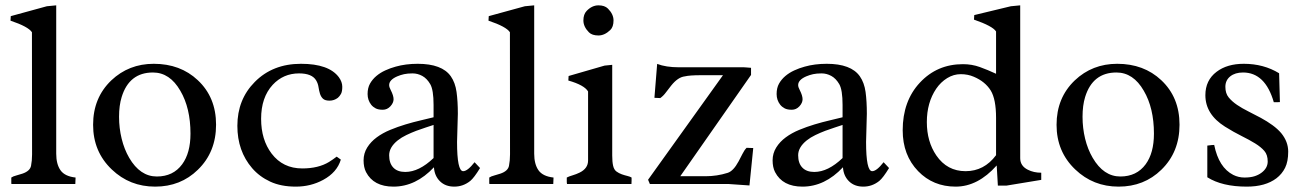

<svg xmlns="http://www.w3.org/2000/svg" viewBox="-20 -692 4913 722"><path d="M100.6 -111.3 100.1 -570.8Q86.4 -591.8 19.5 -614.3L20.5 -631.3L156.2 -668.5L191.4 -671.9V-114.3Q191.4 -74.7 207.5 -51.8Q223.6 -28.8 264.2 -24.4L263.2 0H22.9Q22.5 -2.4 22.5 -4.9V-24.4Q29.8 -29.3 41.5 -32.2Q53.2 -35.2 64.5 -39.1Q92.8 -48.8 96.7 -68.4Q100.6 -87.9 100.6 -111.3Z M437.5 -327.1Q427.7 -295.4 427.7 -252.9Q427.7 -210.4 437.5 -170.4Q447.3 -130.4 465.8 -98.6Q506.8 -28.3 569.8 -28.3Q631.3 -28.3 665 -74.2Q696.3 -116.7 696.3 -189.5Q696.3 -285.6 658.2 -350.6Q618.7 -419.4 555.2 -419.4Q465.8 -419.4 437.5 -327.1ZM330.1 -222.7Q330.1 -324.2 398.4 -389.6Q464.4 -452.1 558.1 -452.1Q658.2 -452.1 723.6 -390.6Q792.5 -326.2 792.5 -223.1Q792.5 -120.1 724.1 -53.7Q659.2 9.8 563.5 9.8Q467.8 9.8 400.4 -54.7Q330.1 -121.6 330.1 -222.7Z M1261.7 -91.8Q1247.1 -43.5 1195.3 -15.6Q1148.4 9.8 1092.5 9.8Q1036.6 9.8 996.1 -9Q955.6 -27.8 928.2 -59.6Q872.6 -124 872.6 -218.8Q872.6 -317.9 938 -383.8Q1005.4 -452.1 1111.8 -452.1Q1216.8 -452.1 1254.4 -401.4Q1267.1 -383.8 1267.1 -365.7Q1267.1 -347.7 1262.2 -338.9Q1257.3 -330.1 1250.5 -324.2Q1236.3 -313.5 1219.2 -313.5Q1202.1 -313.5 1194.3 -321Q1186.5 -328.6 1183.1 -340.1Q1179.7 -351.6 1177.7 -364.7Q1175.8 -377.9 1168.9 -389.6Q1153.3 -416 1104.5 -416Q1045.4 -416 1005.4 -373Q961.9 -325.7 961.9 -245.1Q961.9 -166.5 1001.5 -114.3Q1043.9 -58.6 1116.7 -58.6Q1177.2 -58.6 1217.3 -83Q1231.4 -91.8 1246.1 -103Z M1503.9 -45.4Q1555.7 -45.4 1610.4 -97.7V-222.2Q1597.7 -217.8 1580.6 -212.4Q1563.5 -207 1544.9 -200Q1526.4 -192.9 1508.1 -184.1Q1489.7 -175.3 1475.6 -164.1Q1443.4 -138.2 1443.4 -108.2Q1443.4 -78.1 1459 -61.8Q1474.6 -45.4 1503.9 -45.4ZM1611.8 -63Q1543.5 9.8 1459.5 9.8Q1384.8 9.8 1356.4 -44.9Q1347.2 -63 1347.2 -89.1Q1347.2 -115.2 1360.8 -137.2Q1374.5 -159.2 1396.7 -175.5Q1418.9 -191.9 1447.3 -203.6Q1475.6 -215.3 1504.9 -224.1Q1534.2 -232.9 1561.8 -239.3Q1589.4 -245.6 1610.4 -251V-297.4Q1610.4 -354 1597.9 -375.5Q1585.4 -397 1567.9 -406.5Q1550.3 -416 1531.5 -416Q1512.7 -416 1499.5 -413.1Q1486.3 -410.2 1473.6 -404.8Q1443.4 -391.6 1443.4 -372.1Q1443.4 -364.3 1449.2 -353.5Q1460 -332.5 1460 -318.8Q1460 -305.2 1448 -292.2Q1436 -279.3 1419.4 -279.3Q1402.8 -279.3 1392.8 -284.4Q1382.8 -289.6 1376 -297.9Q1362.3 -315.4 1362.3 -338.4Q1362.3 -361.3 1371.3 -377.4Q1380.4 -393.6 1395 -406Q1409.7 -418.5 1428.7 -427.2Q1447.8 -436 1467.8 -441.4Q1505.4 -452.1 1550.8 -452.1Q1596.2 -452.1 1627.4 -440.4Q1658.7 -428.7 1675.3 -405Q1691.9 -381.3 1696.8 -346.2Q1701.7 -311 1701.7 -264.2L1698.7 -158.2Q1698.7 -48.3 1721.7 -48.3Q1738.3 -48.3 1764.6 -82L1785.2 -60.1Q1762.7 -23.4 1748.5 -11.7Q1721.7 9.8 1688.2 9.8Q1654.8 9.8 1634.3 -10.5Q1613.8 -30.8 1611.8 -63Z M1897.9 -111.3 1897.5 -570.8Q1883.8 -591.8 1816.9 -614.3L1817.9 -631.3L1953.6 -668.5L1988.8 -671.9V-114.3Q1988.8 -74.7 2004.9 -51.8Q2021 -28.8 2061.5 -24.4L2060.5 0H1820.3Q1819.8 -2.4 1819.8 -4.9V-24.4Q1827.1 -29.3 1838.9 -32.2Q1850.6 -35.2 1861.8 -39.1Q1890.1 -48.8 1894 -68.4Q1897.9 -87.9 1897.9 -111.3Z M2173.8 -615.2Q2173.8 -638.2 2186 -650.9Q2206.1 -671.9 2230.5 -671.9Q2253.9 -671.9 2266.1 -659.7Q2287.1 -638.7 2287.1 -615.2Q2287.1 -590.8 2274.9 -579.1Q2253.4 -558.6 2230.5 -558.6Q2206.5 -558.6 2194.8 -570.3Q2173.8 -591.3 2173.8 -615.2ZM2112.3 0Q2111.3 -3.9 2111.3 -8.8V-24.4Q2119.6 -28.8 2133.1 -32.7Q2146.5 -36.6 2159.7 -43Q2191.4 -58.6 2191.4 -88.4V-348.1Q2177.2 -372.1 2117.2 -389.2L2118.2 -406.2L2253.4 -445.3L2282.2 -448.2V-107.4Q2282.2 -83.5 2285.6 -68.6Q2289.1 -53.7 2298.1 -47.1Q2307.1 -40.5 2318.1 -36.6Q2329.1 -32.7 2339.4 -30.3Q2349.6 -27.8 2355 -24.4Q2355 -24.4 2355 -12.2Q2355 -6.3 2354.5 0Z M2777.3 -439Q2780.8 -438.5 2785.2 -438.5Q2789.6 -438.5 2804.2 -437V-410.2L2538.1 -29.3H2632.8Q2676.3 -29.3 2716.3 -42Q2737.8 -48.8 2757.3 -85Q2765.1 -99.1 2772 -113.3Q2778.8 -127.4 2787.6 -136.2Q2793.9 -136.2 2800 -135.7Q2806.2 -135.3 2812.5 -135.3L2798.3 5.4L2720.7 0H2423.8L2417 -16.1L2698.7 -409.2H2616.2Q2573.2 -409.2 2555.2 -404.8Q2529.3 -401.9 2503.9 -370.1Q2493.7 -357.4 2484.1 -344.5Q2474.6 -331.5 2462.9 -323.2L2440.9 -324.2L2451.2 -451.7Q2484.4 -439 2532.7 -439Z M3042 -45.4Q3093.8 -45.4 3148.4 -97.7V-222.2Q3135.7 -217.8 3118.7 -212.4Q3101.6 -207 3083 -200Q3064.5 -192.9 3046.1 -184.1Q3027.8 -175.3 3013.7 -164.1Q2981.4 -138.2 2981.4 -108.2Q2981.4 -78.1 2997.1 -61.8Q3012.7 -45.4 3042 -45.4ZM3149.9 -63Q3081.5 9.8 2997.6 9.8Q2922.9 9.8 2894.5 -44.9Q2885.3 -63 2885.3 -89.1Q2885.3 -115.2 2898.9 -137.2Q2912.6 -159.2 2934.8 -175.5Q2957 -191.9 2985.4 -203.6Q3013.7 -215.3 3043 -224.1Q3072.3 -232.9 3099.9 -239.3Q3127.4 -245.6 3148.4 -251V-297.4Q3148.4 -354 3136 -375.5Q3123.5 -397 3106 -406.5Q3088.4 -416 3069.6 -416Q3050.8 -416 3037.6 -413.1Q3024.4 -410.2 3011.7 -404.8Q2981.4 -391.6 2981.4 -372.1Q2981.4 -364.3 2987.3 -353.5Q2998 -332.5 2998 -318.8Q2998 -305.2 2986.1 -292.2Q2974.1 -279.3 2957.5 -279.3Q2940.9 -279.3 2930.9 -284.4Q2920.9 -289.6 2914.1 -297.9Q2900.4 -315.4 2900.4 -338.4Q2900.4 -361.3 2909.4 -377.4Q2918.5 -393.6 2933.1 -406Q2947.8 -418.5 2966.8 -427.2Q2985.8 -436 3005.9 -441.4Q3043.5 -452.1 3088.9 -452.1Q3134.3 -452.1 3165.5 -440.4Q3196.8 -428.7 3213.4 -405Q3230 -381.3 3234.9 -346.2Q3239.7 -311 3239.7 -264.2L3236.8 -158.2Q3236.8 -48.3 3259.8 -48.3Q3276.4 -48.3 3302.7 -82L3323.2 -60.1Q3300.8 -23.4 3286.6 -11.7Q3259.8 9.8 3226.3 9.8Q3192.9 9.8 3172.4 -10.5Q3151.9 -30.8 3149.9 -63Z M3725.6 -108.4V-249Q3725.6 -318.8 3705.6 -351.6Q3684.6 -385.3 3642.1 -403.3Q3619.6 -413.1 3592.8 -413.1Q3565.9 -413.1 3541.7 -398.2Q3517.6 -383.3 3500.5 -358.4Q3465.3 -306.2 3465.3 -232.9Q3465.3 -159.7 3501 -107.4Q3541.5 -48.3 3611.1 -48.3Q3680.7 -48.3 3725.6 -108.4ZM3728 -69.8Q3657.2 9.8 3573.7 9.8Q3488.8 9.8 3432.6 -48.3Q3374.5 -108.4 3374.5 -202.1Q3374.5 -312 3439.2 -381.3Q3503.9 -450.7 3601.1 -450.7Q3634.8 -450.7 3664.6 -439.9Q3694.3 -429.2 3725.6 -414.6V-573.7Q3712.9 -593.8 3642.6 -618.2L3643.6 -635.3L3781.2 -668.5L3816.4 -671.9V-97.2Q3816.4 -67.9 3845.2 -53.7Q3867.2 -42.5 3895.5 -42.5V-15.6L3765.1 5.9H3732.4Z M4060.5 -327.1Q4050.8 -295.4 4050.8 -252.9Q4050.8 -210.4 4060.5 -170.4Q4070.3 -130.4 4088.9 -98.6Q4129.9 -28.3 4192.9 -28.3Q4254.4 -28.3 4288.1 -74.2Q4319.3 -116.7 4319.3 -189.5Q4319.3 -285.6 4281.2 -350.6Q4241.7 -419.4 4178.2 -419.4Q4088.9 -419.4 4060.5 -327.1ZM3953.1 -222.7Q3953.1 -324.2 4021.5 -389.6Q4087.4 -452.1 4181.2 -452.1Q4281.2 -452.1 4346.7 -390.6Q4415.5 -326.2 4415.5 -223.1Q4415.5 -120.1 4347.2 -53.7Q4282.2 9.8 4186.5 9.8Q4090.8 9.8 4023.4 -54.7Q3953.1 -121.6 3953.1 -222.7Z M4520 -144.5Q4538.6 -147 4545.9 -147Q4563 -62 4617.7 -34.2Q4637.7 -24.4 4659.7 -24.4Q4681.6 -24.4 4696.8 -29.1Q4711.9 -33.7 4723.1 -42Q4747.1 -59.6 4747.1 -84.7Q4747.1 -109.9 4734.4 -124.5Q4721.7 -139.2 4700 -152.6Q4678.2 -166 4649.2 -180.4Q4620.1 -194.8 4586.4 -215.8Q4512.7 -262.2 4512.7 -334Q4512.7 -390.1 4554.7 -421.9Q4594.2 -452.1 4657.2 -452.1Q4731.9 -452.1 4790 -416.5L4793 -308.1Q4787.6 -307.6 4781.7 -307.6H4770Q4737.8 -419.4 4654.3 -419.4Q4624.5 -419.4 4606.2 -404.8Q4587.9 -390.1 4587.9 -365.5Q4587.9 -340.8 4600.3 -325.7Q4612.8 -310.5 4631.8 -297.6Q4650.9 -284.7 4674.1 -273.2Q4697.3 -261.7 4721.2 -248.8Q4745.1 -235.8 4764.9 -221.4Q4784.7 -207 4797.9 -191.4Q4824.2 -159.2 4824.2 -121.8Q4824.2 -84.5 4812.5 -61Q4800.8 -37.6 4779.8 -21.5Q4738.3 9.8 4668.5 9.8Q4575.7 9.8 4520 -25.4Z"/></svg>

Font: RadleyRegular
Style: Regular
Weight: 400
Designer: vernon adams
Foundry: vernon adams
Version: Version 1.000;PS 001.001;hotconv 1.0.56